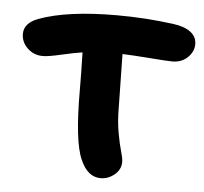

<svg xmlns="http://www.w3.org/2000/svg" viewBox="-44 -607 657 619"><g transform="rotate(5 285.0 -297.0)"><path d="M303.2 -33.2Q260.7 -33.2 237.8 -86.9Q211.9 -143.6 211.9 -310.1Q211.9 -365.7 210 -432.1Q183.1 -428.2 142.3 -418.7Q101.6 -409.2 83 -409.2Q54.2 -409.2 33.7 -428.7Q13.2 -448.2 13.2 -475.1Q13.2 -509.8 58.1 -526.9Q149.9 -561 310.1 -561Q403.8 -561 494.1 -548.8Q529.3 -544.4 549.6 -529.3Q569.8 -514.2 569.8 -490.2Q569.8 -465.8 550.3 -447Q530.8 -428.2 501 -428.2Q484.4 -428.2 427.7 -432.6Q371.1 -437 338.9 -438Q341.8 -291.5 341.8 -267.1Q341.8 -221.2 348.4 -184.6Q355 -147.9 361.6 -125.5Q368.2 -103 368.2 -91.8Q368.2 -66.4 347.9 -49.8Q327.6 -33.2 303.2 -33.2Z"/></g></svg>

Font: Shantell Sans Bouncy
Style: Regular
Weight: 600
Designer: Stephen Nixon, Anya Danilova, Shantell Martin
Foundry: Arrow Type
Version: Version 1.006;[9816181b4]